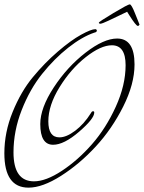

<svg xmlns="http://www.w3.org/2000/svg" viewBox="-20 -838 661 882"><path d="M418 -704Q423 -704 425 -698Q425 -690 413 -688Q357 -669 293.5 -619Q230 -569 173.5 -498.5Q117 -428 79.5 -332Q42 -236 42 -138Q42 -5 136 -5Q191 -5 264.5 -53.5Q338 -102 402.5 -175.5Q467 -249 512 -348Q557 -447 557 -538.5Q557 -630 494 -630Q443 -630 374 -575.5Q305 -521 253.5 -437.5Q202 -354 202 -280.5Q202 -207 253 -207Q285 -207 325.5 -237.5Q366 -268 398 -319Q402 -327 407.5 -327Q413 -327 413 -321Q413 -293 343.5 -233Q274 -173 224 -173Q165 -173 165 -268Q165 -342 227 -436.5Q289 -531 373 -596Q457 -661 518 -661Q598 -661 598 -542Q598 -452 546 -348.5Q494 -245 419.5 -164.5Q345 -84 260 -30Q175 24 111 24Q0 24 0 -134Q0 -230 38 -323.5Q76 -417 130.5 -483Q185 -549 245.5 -601Q306 -653 352.5 -678.5Q399 -704 418 -704ZM564 -784Q452 -729 443 -729Q434 -729 434 -733.5Q434 -738 501 -778Q568 -818 576 -818Q584 -818 600.5 -776Q617 -734 621 -725Q618 -719 613 -719Q605 -719 574 -768Z"/></svg>

Font: Mr De Haviland
Style: Regular
Weight: 400
Designer: Alejandro Paul
Foundry: Alejandro Paul
Version: Version 1.000